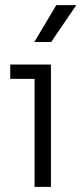

<svg xmlns="http://www.w3.org/2000/svg" viewBox="-20 -730 318 750"><path d="M115 0V-450L144 -422H20V-478H179V0ZM114 -566 200 -710H278L180 -566Z"/></svg>

Font: SUSE Thin Light
Style: Regular
Weight: 300
Version: Version 1.000